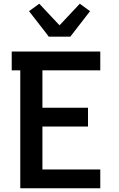

<svg xmlns="http://www.w3.org/2000/svg" viewBox="-20 -1012 640 1032"><path d="M89 0V-634H43V-735H519V-634H208V-433H453V-332H208V-101H519V0ZM242 -815 227 -835 136 -952 191 -992 300 -876 409 -992 464 -952 358 -815Z"/></svg>

Font: Iosevka Book
Style: Bold
Weight: 700
Designer: Belleve Invis
Foundry: Belleve Invis
Version: Version 28.0.7; ttfautohint (v1.8.3)